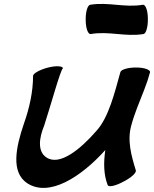

<svg xmlns="http://www.w3.org/2000/svg" viewBox="-20 -898 778 970"><path d="M438 -726C530 -742 612 -711 705 -726C718 -728 728 -763 727 -804C727 -845 715 -876 702 -874C610 -858 528 -889 436 -874C422 -872 412 -837 413 -796C413 -755 425 -724 438 -726ZM147 -514C147 -435 129 -352 100 -271C61 -155 33 -28 118 28C228 99 388 -2 512 -140C503 -78 503 -17 524 37C529 49 564 41 603 20C643 0 671 -26 666 -38C644 -110 621 -189 644 -267C660 -326 685 -384 708 -443C720 -473 730 -503 738 -533C740 -546 708 -557 667 -557C625 -557 590 -546 588 -533C560 -433 530 -307 469 -239C388 -145 281 -57 214 -103C169 -133 177 -200 203 -263C235 -360 286 -548 298 -553C297 -565 262 -567 220 -556C179 -545 146 -526 147 -514Z"/></svg>

Font: Nupuram Black Oblique
Style: Regular
Weight: 900
Designer: Santhosh Thottingal (santhosh.thottingal@gmail.com)
Foundry: SMC
Version: Version 1.000